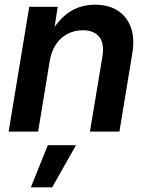

<svg xmlns="http://www.w3.org/2000/svg" viewBox="-20 -558 630 814"><path d="M190.9 -299.8 141.6 0H16.6L104 -529.3H224.6L204.1 -396L185.5 -399.9Q220.7 -469.2 269.5 -503.7Q318.4 -538.1 382.8 -538.1Q439.9 -538.1 479 -513.2Q518.1 -488.3 534.9 -441.7Q551.8 -395 540.5 -329.1L486.3 0H361.3L414.1 -317.9Q423.3 -374 400.6 -401.9Q377.9 -429.7 331.1 -429.7Q296.4 -429.7 267.1 -414.8Q237.8 -399.9 218 -371.1Q198.2 -342.3 190.9 -299.8ZM110.8 236.3 182.6 57.6H302.2L201.2 236.3Z"/></svg>

Font: Inter 24pt SemiBold
Style: Italic
Weight: 600
Italic angle: -9.3988°
Designer: Rasmus Andersson
Foundry: rsms
Version: Version 4.001;git-66647c0bb